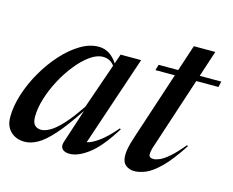

<svg xmlns="http://www.w3.org/2000/svg" viewBox="-93 -776 1120 921"><g transform="rotate(15 467.0 -315.5)"><path d="M279 -37 334 -206Q276.5 -119 234.2 -72Q192 -25 159 -7Q126 11 96 11Q54 11 26.8 -14.5Q-0.5 -40 -0.5 -86.5Q-0.5 -140.5 18.8 -200.5Q38 -260.5 70.8 -317.2Q103.5 -374 145.2 -420.2Q187 -466.5 232.8 -494Q278.5 -521.5 323.5 -521.5Q379 -521.5 417 -464.5L433.5 -512H535.5L385 -64Q408.5 -68.5 443 -93Q477.5 -117.5 522 -169.5L527 -166Q465.5 -67.5 413.2 -28.2Q361 11 320 11Q293.5 11 282.5 -2Q271.5 -15 279 -37ZM114 -119Q114 -89 126 -77Q138 -65 158.5 -65Q176.5 -65 201.5 -79Q226.5 -93 259.5 -128.5Q292.5 -164 335 -227.5L412.5 -451Q400.5 -467 386.5 -473.5Q372.5 -480 355.5 -480Q325 -480 291.8 -456.2Q258.5 -432.5 226.8 -393Q195 -353.5 169.5 -305.8Q144 -258 129 -209.2Q114 -160.5 114 -119Z M705 -142Q696.5 -118 694.2 -106Q692 -94 692 -87Q692 -69 715 -69Q727 -69 745.2 -76.8Q763.5 -84.5 790 -107.2Q816.5 -130 854 -175L859 -171Q807 -91.5 766.8 -52.5Q726.5 -13.5 695.8 -1.2Q665 11 640.5 11Q615.5 11 597.5 -3.8Q579.5 -18.5 579.5 -53.5Q579.5 -65 583 -86Q586.5 -107 601 -150.5L710.5 -483.5H614L622.5 -512H719.5L762.5 -642H869L826.5 -512H933.5L927 -483.5H817Z"/></g></svg>

Font: Newsreader 72pt Medium
Style: Italic
Weight: 500
Italic angle: -17°
Designer: Hugues Gentile
Foundry: Production Type
Version: Version 1.003; ttfautohint (v1.8.3)